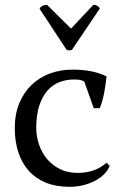

<svg xmlns="http://www.w3.org/2000/svg" viewBox="-20 -736 484 768"><path d="M418.5 -72.3Q412.6 -56.2 398.4 -41.3Q384.3 -26.4 363.3 -14.6Q342.3 -2.9 315.4 4.2Q288.6 11.2 257.3 11.2Q203.6 11.2 162.8 -5.6Q122.1 -22.5 94.7 -53.2Q67.4 -84 53.2 -127.2Q39.1 -170.4 39.1 -223.1Q39.1 -279.3 57.1 -323Q75.2 -366.7 106.7 -396.7Q138.2 -426.8 179.9 -442.1Q221.7 -457.5 269.5 -457.5Q313.5 -457.5 347.9 -450.2Q382.3 -442.9 406.2 -430.2Q404.8 -415.5 402.3 -398.2Q399.9 -380.9 396.5 -363.8Q393.1 -346.7 388.7 -331.1Q384.3 -315.4 378.9 -303.2H355L317.4 -409.2Q311 -413.6 302.7 -415.8Q294.4 -418 275.9 -418Q245.1 -418 217.8 -407.5Q190.4 -397 169.9 -373.8Q149.4 -350.6 137.2 -313.7Q125 -276.9 125 -224.1Q125 -190.4 136 -158Q147 -125.5 168 -100.3Q189 -75.2 219.7 -59.8Q250.5 -44.4 289.6 -44.4Q312 -44.4 329.6 -47.9Q347.2 -51.3 361.3 -57.1Q375.5 -63 386.5 -70.3Q397.5 -77.6 406.7 -85ZM353 -716.3Q361.3 -717.3 368.9 -712.9Q376.5 -708.5 379.4 -702.1L268.1 -537.1Q264.2 -534.7 257.8 -534.4Q251.5 -534.2 246.1 -537.1L138.2 -701.2Q141.1 -708 150.1 -712.6Q159.2 -717.3 168.5 -716.3L264.2 -621.6Z"/></svg>

Font: PT Astra Serif
Style: Regular
Weight: 400
Designer: A.Korolkova, I. Chaeva
Foundry: ParaType Ltd
Version: Version 1.002